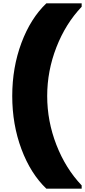

<svg xmlns="http://www.w3.org/2000/svg" viewBox="-20 -915 515 1164"><path d="M475.1 229H261.2Q165.5 137.7 109.9 -11.2Q54.2 -160.2 54.2 -333Q54.2 -505.9 109.9 -654.8Q165.5 -803.7 261.2 -895H475.1V-874Q377.9 -772 322 -628.7Q266.1 -485.4 266.1 -333Q266.1 -180.2 322 -36.6Q377.9 106.9 475.1 209Z"/></svg>

Font: SVN-Poppins Black
Style: Regular
Weight: 900
Designer: Ninad Kale (Devanagari), Jonny Pinhorn (Latin)
Foundry: Indian Type Foundry
Version: Version 3.002 2017